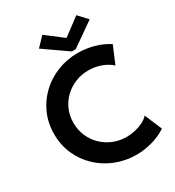

<svg xmlns="http://www.w3.org/2000/svg" viewBox="-219 -1064 1094 1200"><g transform="rotate(-30 327.5 -464.0)"><path d="M411.2 7.8Q332.5 7.8 263.1 -19.8Q193.7 -47.4 140.7 -97.2Q87.8 -147 57.9 -214.3Q27.9 -281.6 27.9 -360.9Q27.9 -440.6 57.9 -507.6Q87.9 -574.6 140.5 -623.9Q193.1 -673.3 261.9 -700.4Q330.8 -727.5 408.2 -727.5Q465.6 -727.5 522.7 -712.1Q579.7 -696.6 626.8 -665.7L574.2 -541.2Q546.4 -568.2 502.6 -584.1Q458.8 -600 410.2 -600Q362.7 -600 319.3 -582.9Q275.8 -565.9 241.6 -534.2Q207.5 -502.6 187.6 -458.9Q167.7 -415.2 167.7 -361.8Q167.7 -309.6 187 -265.4Q206.2 -221.3 240.1 -188.6Q274 -156 318.5 -137.8Q363 -119.7 413.5 -119.7Q442.7 -119.7 473.3 -126.3Q503.8 -132.9 530.8 -146.1Q557.8 -159.3 576.1 -178.9L628.8 -54.8Q582.5 -23.9 525 -8.1Q467.5 7.8 411.2 7.8ZM274.5 -936.1 394.6 -844.6H397.4L519.7 -936.1L579.4 -872L410.5 -753.9H382.5L213.1 -872Z"/></g></svg>

Font: Reddit Sans
Style: Regular
Weight: 400
Designer: Stephen Hutchings
Foundry: Reddit
Version: Version 1.014